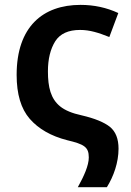

<svg xmlns="http://www.w3.org/2000/svg" viewBox="-20 -572 543 794"><path d="M421.9 202.1C449.7 157.7 470.2 100.1 470.2 43C470.2 2.4 458.5 -27.8 434.6 -47.4C410.6 -66.4 371.6 -82.5 316.9 -95.2C278.3 -103.5 249 -115.7 229 -131.8C189.5 -163.6 178.2 -211.9 178.2 -276.9C178.2 -328.1 188.5 -369.6 208.5 -401.4C228.5 -432.6 262.7 -448.2 311 -448.2C352.1 -448.2 387.7 -436.5 432.1 -418.9L469.2 -518.1C420.9 -540.5 369.1 -551.8 313 -551.8C157.7 -551.8 48.8 -461.9 48.8 -262.2C48.8 -182.6 66.9 -122.1 103 -80.6C139.2 -39.1 190.9 -9.3 257.8 7.8C327.1 24.4 347.2 35.2 347.2 79.1C347.2 112.3 327.1 156.7 301.8 202.1Z"/></svg>

Font: Noto Reveo Sans
Style: Regular
Weight: 600
Designer: Monotype Design Team
Foundry: Monotype Imaging Inc.
Version: Version 2.007